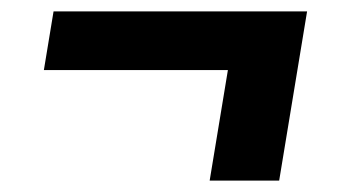

<svg xmlns="http://www.w3.org/2000/svg" viewBox="-20 -412 616 337"><path d="M348 -95H470L519 -392H74L57 -289H380Z"/></svg>

Font: Iosevka Sparkle
Style: Bold Italic
Weight: 700
Italic angle: -9°
Designer: Belleve Invis
Foundry: Belleve Invis
Version: Version 4.5.0; ttfautohint (v1.8.3)